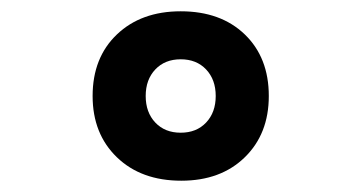

<svg xmlns="http://www.w3.org/2000/svg" viewBox="-20 -716 640 340"><path d="M301 -396Q230 -396 187 -437.5Q144 -479 144 -546Q144 -614 187 -655Q230 -696 300 -696Q371 -696 413.5 -655Q456 -614 456 -546Q456 -479 413.5 -437.5Q371 -396 301 -396ZM300 -481Q328 -481 345 -499Q362 -517 362 -546Q362 -575 345 -593Q328 -611 300 -611Q272 -611 255 -593Q238 -575 238 -546Q238 -517 255 -499Q272 -481 300 -481Z"/></svg>

Font: Chivo Mono Black
Style: Regular
Weight: 900
Designer: Hector Gatti
Foundry: Omnibus-Type
Version: Version 1.008